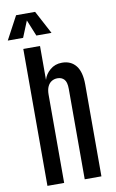

<svg xmlns="http://www.w3.org/2000/svg" viewBox="-130 -1141 722 1199"><g transform="rotate(-10 230.5 -541.5)"><path d="M69.8 0V-868.2H175.8V-653.3Q185.5 -688.5 216.8 -715.1Q248 -741.7 292 -741.7Q349.1 -741.7 380.6 -701.9Q412.1 -662.1 412.1 -582.5V0H306.2V-573.2Q306.2 -616.2 290.3 -633.5Q274.4 -650.9 247.6 -650.9Q227.5 -650.9 211.2 -641.1Q194.8 -631.3 185.3 -611.1Q175.8 -590.8 175.8 -559.6V0ZM-16.6 -936.5 62 -1083.5H182.6L260.7 -936.5H164.6L122.6 -1039.6L80.6 -936.5Z"/></g></svg>

Font: Antonio Medium
Style: Regular
Weight: 500
Designer: Vernon Adams
Foundry: Vernon Adams
Version: Version 1.002